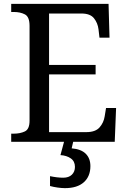

<svg xmlns="http://www.w3.org/2000/svg" viewBox="-20 -734 663 994"><path d="M38 0V-42H51Q84 -42 108.5 -53.5Q133 -65 133 -109V-600Q133 -647 109 -659.5Q85 -672 51 -672H38V-714H542L547 -539H495L490 -582Q486 -615 466.5 -639.5Q447 -664 402 -664H234V-398H475V-349H234V-50H427Q474 -50 495.5 -74.5Q517 -99 522 -132L529 -175H581L574 0ZM316 240Q300 240 278.5 237Q257 234 239 229V178Q277 186 307 186Q336 186 352 170.5Q368 155 368 130Q368 101 346.5 86Q325 71 293 69L314 -9H361L351 34Q400 38 424 62Q448 86 448 126Q448 179 414 209.5Q380 240 316 240Z"/></svg>

Font: NotoSerif-Regular
Style: Regular
Weight: 400
Designer: Monotype Design Team
Foundry: Monotype Imaging Inc.
Version: Version 2.007; ttfautohint (v1.8) -l 8 -r 50 -G 200 -x 14 -D